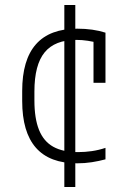

<svg xmlns="http://www.w3.org/2000/svg" viewBox="-20 -645 540 770"><path d="M238 -260V-625H282V-260ZM238 105V-260H282V105ZM289 10Q69 10 69 -240V-280Q69 -530 290 -530Q353 -530 403 -514V-313H355V-505L376 -472Q355 -478 332 -481.5Q309 -485 286 -485Q200 -485 159 -435Q118 -385 118 -278V-242Q118 -170 136.5 -124Q155 -78 193.5 -56.5Q232 -35 293 -35Q321 -35 348.5 -39Q376 -43 403 -52V-6Q377 1 348.5 5.5Q320 10 289 10Z"/></svg>

Font: M PLUS 1 Code Light
Style: Regular
Weight: 300
Designer: Coji Morishita
Foundry: UNDERFOREST DESIGN
Version: Version 1.002